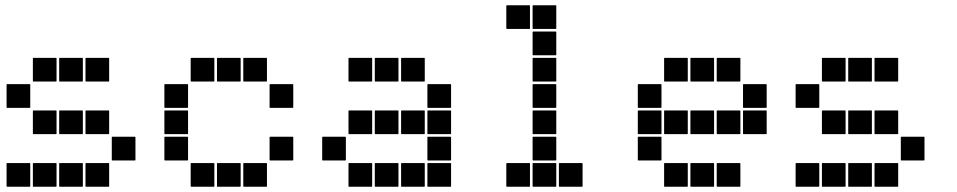

<svg xmlns="http://www.w3.org/2000/svg" viewBox="-20 -715 3640 730"><path d="M307 -495H393Q395 -495 395 -493V-407Q395 -405 393 -405H307Q305 -405 305 -407V-493Q305 -495 307 -495ZM207 -495H293Q295 -495 295 -493V-407Q295 -405 293 -405H207Q205 -405 205 -407V-493Q205 -495 207 -495ZM107 -495H193Q195 -495 195 -493V-407Q195 -405 193 -405H107Q105 -405 105 -407V-493Q105 -495 107 -495ZM7 -395H93Q95 -395 95 -393V-307Q95 -305 93 -305H7Q5 -305 5 -307V-393Q5 -395 7 -395ZM307 -295H393Q395 -295 395 -293V-207Q395 -205 393 -205H307Q305 -205 305 -207V-293Q305 -295 307 -295ZM207 -295H293Q295 -295 295 -293V-207Q295 -205 293 -205H207Q205 -205 205 -207V-293Q205 -295 207 -295ZM107 -295H193Q195 -295 195 -293V-207Q195 -205 193 -205H107Q105 -205 105 -207V-293Q105 -295 107 -295ZM407 -195H493Q495 -195 495 -193V-107Q495 -105 493 -105H407Q405 -105 405 -107V-193Q405 -195 407 -195ZM307 -95H393Q395 -95 395 -93V-7Q395 -5 393 -5H307Q305 -5 305 -7V-93Q305 -95 307 -95ZM207 -95H293Q295 -95 295 -93V-7Q295 -5 293 -5H207Q205 -5 205 -7V-93Q205 -95 207 -95ZM107 -95H193Q195 -95 195 -93V-7Q195 -5 193 -5H107Q105 -5 105 -7V-93Q105 -95 107 -95ZM7 -95H93Q95 -95 95 -93V-7Q95 -5 93 -5H7Q5 -5 5 -7V-93Q5 -95 7 -95Z M907 -495H993Q995 -495 995 -493V-407Q995 -405 993 -405H907Q905 -405 905 -407V-493Q905 -495 907 -495ZM807 -495H893Q895 -495 895 -493V-407Q895 -405 893 -405H807Q805 -405 805 -407V-493Q805 -495 807 -495ZM707 -495H793Q795 -495 795 -493V-407Q795 -405 793 -405H707Q705 -405 705 -407V-493Q705 -495 707 -495ZM1007 -395H1093Q1095 -395 1095 -393V-307Q1095 -305 1093 -305H1007Q1005 -305 1005 -307V-393Q1005 -395 1007 -395ZM607 -395H693Q695 -395 695 -393V-307Q695 -305 693 -305H607Q605 -305 605 -307V-393Q605 -395 607 -395ZM607 -295H693Q695 -295 695 -293V-207Q695 -205 693 -205H607Q605 -205 605 -207V-293Q605 -295 607 -295ZM1007 -195H1093Q1095 -195 1095 -193V-107Q1095 -105 1093 -105H1007Q1005 -105 1005 -107V-193Q1005 -195 1007 -195ZM607 -195H693Q695 -195 695 -193V-107Q695 -105 693 -105H607Q605 -105 605 -107V-193Q605 -195 607 -195ZM907 -95H993Q995 -95 995 -93V-7Q995 -5 993 -5H907Q905 -5 905 -7V-93Q905 -95 907 -95ZM807 -95H893Q895 -95 895 -93V-7Q895 -5 893 -5H807Q805 -5 805 -7V-93Q805 -95 807 -95ZM707 -95H793Q795 -95 795 -93V-7Q795 -5 793 -5H707Q705 -5 705 -7V-93Q705 -95 707 -95Z M1507 -495H1593Q1595 -495 1595 -493V-407Q1595 -405 1593 -405H1507Q1505 -405 1505 -407V-493Q1505 -495 1507 -495ZM1407 -495H1493Q1495 -495 1495 -493V-407Q1495 -405 1493 -405H1407Q1405 -405 1405 -407V-493Q1405 -495 1407 -495ZM1307 -495H1393Q1395 -495 1395 -493V-407Q1395 -405 1393 -405H1307Q1305 -405 1305 -407V-493Q1305 -495 1307 -495ZM1607 -395H1693Q1695 -395 1695 -393V-307Q1695 -305 1693 -305H1607Q1605 -305 1605 -307V-393Q1605 -395 1607 -395ZM1607 -295H1693Q1695 -295 1695 -293V-207Q1695 -205 1693 -205H1607Q1605 -205 1605 -207V-293Q1605 -295 1607 -295ZM1507 -295H1593Q1595 -295 1595 -293V-207Q1595 -205 1593 -205H1507Q1505 -205 1505 -207V-293Q1505 -295 1507 -295ZM1407 -295H1493Q1495 -295 1495 -293V-207Q1495 -205 1493 -205H1407Q1405 -205 1405 -207V-293Q1405 -295 1407 -295ZM1307 -295H1393Q1395 -295 1395 -293V-207Q1395 -205 1393 -205H1307Q1305 -205 1305 -207V-293Q1305 -295 1307 -295ZM1607 -195H1693Q1695 -195 1695 -193V-107Q1695 -105 1693 -105H1607Q1605 -105 1605 -107V-193Q1605 -195 1607 -195ZM1207 -195H1293Q1295 -195 1295 -193V-107Q1295 -105 1293 -105H1207Q1205 -105 1205 -107V-193Q1205 -195 1207 -195ZM1607 -95H1693Q1695 -95 1695 -93V-7Q1695 -5 1693 -5H1607Q1605 -5 1605 -7V-93Q1605 -95 1607 -95ZM1507 -95H1593Q1595 -95 1595 -93V-7Q1595 -5 1593 -5H1507Q1505 -5 1505 -7V-93Q1505 -95 1507 -95ZM1407 -95H1493Q1495 -95 1495 -93V-7Q1495 -5 1493 -5H1407Q1405 -5 1405 -7V-93Q1405 -95 1407 -95ZM1307 -95H1393Q1395 -95 1395 -93V-7Q1395 -5 1393 -5H1307Q1305 -5 1305 -7V-93Q1305 -95 1307 -95Z M2007 -695H2093Q2095 -695 2095 -693V-607Q2095 -605 2093 -605H2007Q2005 -605 2005 -607V-693Q2005 -695 2007 -695ZM1907 -695H1993Q1995 -695 1995 -693V-607Q1995 -605 1993 -605H1907Q1905 -605 1905 -607V-693Q1905 -695 1907 -695ZM2007 -595H2093Q2095 -595 2095 -593V-507Q2095 -505 2093 -505H2007Q2005 -505 2005 -507V-593Q2005 -595 2007 -595ZM2007 -495H2093Q2095 -495 2095 -493V-407Q2095 -405 2093 -405H2007Q2005 -405 2005 -407V-493Q2005 -495 2007 -495ZM2007 -395H2093Q2095 -395 2095 -393V-307Q2095 -305 2093 -305H2007Q2005 -305 2005 -307V-393Q2005 -395 2007 -395ZM2007 -295H2093Q2095 -295 2095 -293V-207Q2095 -205 2093 -205H2007Q2005 -205 2005 -207V-293Q2005 -295 2007 -295ZM2007 -195H2093Q2095 -195 2095 -193V-107Q2095 -105 2093 -105H2007Q2005 -105 2005 -107V-193Q2005 -195 2007 -195ZM2107 -95H2193Q2195 -95 2195 -93V-7Q2195 -5 2193 -5H2107Q2105 -5 2105 -7V-93Q2105 -95 2107 -95ZM2007 -95H2093Q2095 -95 2095 -93V-7Q2095 -5 2093 -5H2007Q2005 -5 2005 -7V-93Q2005 -95 2007 -95ZM1907 -95H1993Q1995 -95 1995 -93V-7Q1995 -5 1993 -5H1907Q1905 -5 1905 -7V-93Q1905 -95 1907 -95Z M2707 -495H2793Q2795 -495 2795 -493V-407Q2795 -405 2793 -405H2707Q2705 -405 2705 -407V-493Q2705 -495 2707 -495ZM2607 -495H2693Q2695 -495 2695 -493V-407Q2695 -405 2693 -405H2607Q2605 -405 2605 -407V-493Q2605 -495 2607 -495ZM2507 -495H2593Q2595 -495 2595 -493V-407Q2595 -405 2593 -405H2507Q2505 -405 2505 -407V-493Q2505 -495 2507 -495ZM2807 -395H2893Q2895 -395 2895 -393V-307Q2895 -305 2893 -305H2807Q2805 -305 2805 -307V-393Q2805 -395 2807 -395ZM2407 -395H2493Q2495 -395 2495 -393V-307Q2495 -305 2493 -305H2407Q2405 -305 2405 -307V-393Q2405 -395 2407 -395ZM2807 -295H2893Q2895 -295 2895 -293V-207Q2895 -205 2893 -205H2807Q2805 -205 2805 -207V-293Q2805 -295 2807 -295ZM2707 -295H2793Q2795 -295 2795 -293V-207Q2795 -205 2793 -205H2707Q2705 -205 2705 -207V-293Q2705 -295 2707 -295ZM2607 -295H2693Q2695 -295 2695 -293V-207Q2695 -205 2693 -205H2607Q2605 -205 2605 -207V-293Q2605 -295 2607 -295ZM2507 -295H2593Q2595 -295 2595 -293V-207Q2595 -205 2593 -205H2507Q2505 -205 2505 -207V-293Q2505 -295 2507 -295ZM2407 -295H2493Q2495 -295 2495 -293V-207Q2495 -205 2493 -205H2407Q2405 -205 2405 -207V-293Q2405 -295 2407 -295ZM2407 -195H2493Q2495 -195 2495 -193V-107Q2495 -105 2493 -105H2407Q2405 -105 2405 -107V-193Q2405 -195 2407 -195ZM2707 -95H2793Q2795 -95 2795 -93V-7Q2795 -5 2793 -5H2707Q2705 -5 2705 -7V-93Q2705 -95 2707 -95ZM2607 -95H2693Q2695 -95 2695 -93V-7Q2695 -5 2693 -5H2607Q2605 -5 2605 -7V-93Q2605 -95 2607 -95ZM2507 -95H2593Q2595 -95 2595 -93V-7Q2595 -5 2593 -5H2507Q2505 -5 2505 -7V-93Q2505 -95 2507 -95Z M3307 -495H3393Q3395 -495 3395 -493V-407Q3395 -405 3393 -405H3307Q3305 -405 3305 -407V-493Q3305 -495 3307 -495ZM3207 -495H3293Q3295 -495 3295 -493V-407Q3295 -405 3293 -405H3207Q3205 -405 3205 -407V-493Q3205 -495 3207 -495ZM3107 -495H3193Q3195 -495 3195 -493V-407Q3195 -405 3193 -405H3107Q3105 -405 3105 -407V-493Q3105 -495 3107 -495ZM3007 -395H3093Q3095 -395 3095 -393V-307Q3095 -305 3093 -305H3007Q3005 -305 3005 -307V-393Q3005 -395 3007 -395ZM3307 -295H3393Q3395 -295 3395 -293V-207Q3395 -205 3393 -205H3307Q3305 -205 3305 -207V-293Q3305 -295 3307 -295ZM3207 -295H3293Q3295 -295 3295 -293V-207Q3295 -205 3293 -205H3207Q3205 -205 3205 -207V-293Q3205 -295 3207 -295ZM3107 -295H3193Q3195 -295 3195 -293V-207Q3195 -205 3193 -205H3107Q3105 -205 3105 -207V-293Q3105 -295 3107 -295ZM3407 -195H3493Q3495 -195 3495 -193V-107Q3495 -105 3493 -105H3407Q3405 -105 3405 -107V-193Q3405 -195 3407 -195ZM3307 -95H3393Q3395 -95 3395 -93V-7Q3395 -5 3393 -5H3307Q3305 -5 3305 -7V-93Q3305 -95 3307 -95ZM3207 -95H3293Q3295 -95 3295 -93V-7Q3295 -5 3293 -5H3207Q3205 -5 3205 -7V-93Q3205 -95 3207 -95ZM3107 -95H3193Q3195 -95 3195 -93V-7Q3195 -5 3193 -5H3107Q3105 -5 3105 -7V-93Q3105 -95 3107 -95ZM3007 -95H3093Q3095 -95 3095 -93V-7Q3095 -5 3093 -5H3007Q3005 -5 3005 -7V-93Q3005 -95 3007 -95Z"/></svg>

Font: Pixel Panel Black
Style: Regular
Weight: 900
Monospace: yes
Designer: Óliver Lalan
Foundry: Óliver Lalan
Version: Version 1.000; ttfautohint (v1.8.4.7-5d5b-dirty);gftools[0.9